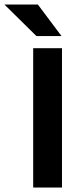

<svg xmlns="http://www.w3.org/2000/svg" viewBox="-78 -841 369 861"><path d="M70.8 0V-625H200V0ZM85.4 -679.2 -58.3 -820.8H91.7L197.9 -679.2Z"/></svg>

Font: Afacad Flux
Style: Bold
Weight: 700
Designer: Kristian Moeller
Foundry: Dicotype
Version: Version 1.100